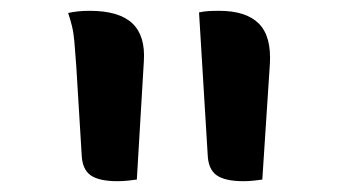

<svg xmlns="http://www.w3.org/2000/svg" viewBox="-20 -774 640 355"><path d="M233 -442Q226 -441 216.5 -440Q207 -439 197 -439Q163 -439 147.5 -450Q132 -461 131 -488L121 -652Q119 -680 117.5 -697Q116 -714 113 -726Q110 -738 106 -750Q115 -752 124.5 -753Q134 -754 146 -754Q200 -754 224.5 -731Q249 -708 246 -661ZM465 -442Q458 -441 449 -440Q440 -439 430 -439Q396 -439 380.5 -450Q365 -461 364 -488L348 -751Q357 -753 365.5 -753.5Q374 -754 385 -754Q435 -754 458.5 -730.5Q482 -707 479 -656Z"/></svg>

Font: Recursive Casual Medium
Style: Regular
Weight: 500
Version: Version 1.047